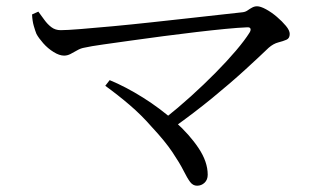

<svg xmlns="http://www.w3.org/2000/svg" viewBox="-20 -633 1040 611"><path d="M503 -255Q546 -289 587.5 -326.5Q629 -364 666 -401.5Q703 -439 731 -472Q759 -505 774 -529Q779 -537 777 -542Q775 -547 765 -546Q739 -545 697.5 -541Q656 -537 605 -531Q554 -525 500.5 -518Q447 -511 397.5 -504Q348 -497 308.5 -491.5Q269 -486 247 -481Q236 -479 225 -472.5Q214 -466 204 -461Q194 -456 184 -456Q169 -456 150.5 -467.5Q132 -479 117.5 -495.5Q103 -512 96 -525Q92 -535 87.5 -550.5Q83 -566 82 -587L102 -596Q111 -584 121 -570Q131 -556 143.5 -546.5Q156 -537 173 -537Q192 -537 236 -540.5Q280 -544 339 -549.5Q398 -555 462 -562Q526 -569 585 -575.5Q644 -582 688.5 -587Q733 -592 752 -594Q761 -595 768 -600Q775 -605 782.5 -609Q790 -613 798 -613Q809 -613 826.5 -603.5Q844 -594 861 -579.5Q878 -565 890 -550.5Q902 -536 902 -525Q902 -511 891.5 -506.5Q881 -502 865.5 -498Q850 -494 835 -481Q806 -453 760 -411Q714 -369 656 -321.5Q598 -274 532 -227ZM607 -42Q594 -42 585 -54Q576 -66 564 -90Q552 -114 528.5 -149Q505 -184 463 -229Q430 -267 392.5 -299Q355 -331 315 -360L329 -378Q380 -357 435 -322.5Q490 -288 536.5 -246.5Q583 -205 612 -161.5Q641 -118 641 -77Q641 -61 631 -51.5Q621 -42 607 -42Z"/></svg>

Font: Noto Serif TC
Style: Regular
Weight: 400
Designer: Ryoko NISHIZUKA  (kana & ideographs); Frank Grießhammer (Latin, Greek & Cyrillic); Wenlong ZHANG  (bopomofo); Sandoll Co
Foundry: Adobe
Version: Version 2.003-H1;hotconv 1.1.1;makeotfexe 2.6.0